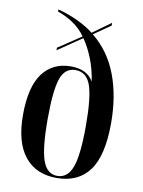

<svg xmlns="http://www.w3.org/2000/svg" viewBox="-86 -821 661 890"><g transform="rotate(10 244.0 -375.5)"><path d="M243 10Q145 10 92 -56.5Q39 -123 39 -251Q39 -383 86.5 -447Q134 -511 220 -511Q296 -511 326 -458Q317 -518 297 -567Q277 -616 253 -650L140 -573V-585L248 -657Q223 -692 188.5 -715Q154 -738 116 -751V-761Q168 -747 211 -726.5Q254 -706 286 -681L372 -743V-730L293 -675Q372 -611 410 -511.5Q448 -412 448 -284Q448 -131 396 -60.5Q344 10 243 10ZM244 0Q293 0 314 -57Q335 -114 335 -252Q335 -386 315 -442Q295 -498 243 -498Q193 -498 174 -441.5Q155 -385 155 -252Q155 -114 175.5 -57Q196 0 244 0Z"/></g></svg>

Font: Noto Serif Display ExtraCondensed SemiBold
Style: Regular
Weight: 600
Width: 2
Designer: Monotype Design Team
Foundry: Monotype Imaging Inc.
Version: Version 2.009